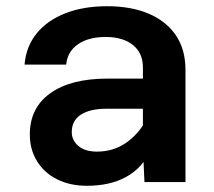

<svg xmlns="http://www.w3.org/2000/svg" viewBox="-20 -586 690 618"><path d="M445 0 440 -108V-369Q440 -415 408 -441Q376 -467 320 -467Q265 -467 231 -443.5Q197 -420 193 -378H59Q64 -437 98.5 -479Q133 -521 191 -543.5Q249 -566 325 -566Q402 -566 458.5 -542Q515 -518 546 -472.5Q577 -427 577 -361V0ZM260 12Q205 12 163.5 -9Q122 -30 99 -67.5Q76 -105 76 -153Q76 -239 142 -286Q208 -333 326 -333H455V-236H322Q270 -236 240.5 -217Q211 -198 211 -161Q211 -134 232.5 -116Q254 -98 292 -98Q343 -98 383 -124.5Q423 -151 449 -197L464 -102Q438 -45 386 -16.5Q334 12 260 12Z"/></svg>

Font: Azeret Mono Thin SemiBold
Style: Regular
Weight: 600
Version: Version 1.002